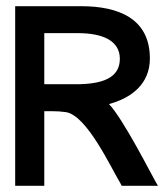

<svg xmlns="http://www.w3.org/2000/svg" viewBox="-20 -600 538 620"><path d="M29 0H123V-241H146C163 -241 179 -240 192 -238C260 -229 338 -59 370 -6L373 0H490L482 -14C468 -38 379 -214 332 -264C403 -283 464 -328 464 -411C464 -540 363 -580 242 -580H29ZM123 -328V-493H231C313 -493 367 -468 367 -410C367 -348 310 -328 226 -328Z"/></svg>

Font: Charger Pro
Style: ExBdExt
Weight: 400
Designer: Jasper
Foundry: Cannot Into Space Fonts
Version: Version 1.09